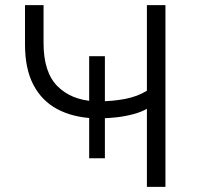

<svg xmlns="http://www.w3.org/2000/svg" viewBox="-20 -725 779 745"><path d="M550 0V-303Q530 -291 499 -282.5Q468 -274 434 -270Q400 -266 369 -266L387 -277V-111H326V-277L343 -266Q261 -270 201.5 -302Q142 -334 109.5 -396Q77 -458 77 -553V-705H149V-558Q149 -445 202.5 -391Q256 -337 347 -332L326 -322V-507H387V-322L367 -332Q416 -332 464.5 -341Q513 -350 550 -373V-705H622V0Z"/></svg>

Font: Nunito Sans 6pt Light
Style: Regular
Weight: 300
Version: Version 3.101;gftools[0.9.27]